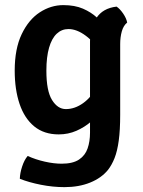

<svg xmlns="http://www.w3.org/2000/svg" viewBox="-20 -530 572 770"><path d="M490 -439.5Q475 -427.5 468.5 -404.2Q462 -381 462 -353.5V-70.5Q462 -8 456.2 34Q450.5 76 439.5 103.8Q428.5 131.5 413 151.5Q386.5 184 341.5 202.2Q296.5 220.5 238.5 220.5Q192 220.5 144 211Q96 201.5 59.5 187Q60 164.5 68.8 137.8Q77.5 111 91 95.5Q123 110 159.5 118.2Q196 126.5 227 126.5Q272 126.5 296.8 110Q321.5 93.5 331.2 65.5Q341 37.5 341 2.5V-364Q341 -418 366.5 -457.5Q392 -497 447.5 -503.5Q461 -494.5 474 -475.5Q487 -456.5 490 -439.5ZM39 -247Q39 -334.5 67 -393Q95 -451.5 139.5 -480.5Q184 -509.5 234 -509.5Q280 -509.5 312.8 -495.2Q345.5 -481 368.5 -459.8Q391.5 -438.5 406.5 -417L388 -313.5Q360.5 -359.5 324.2 -386.5Q288 -413.5 254.5 -413.5Q227.5 -413.5 207.5 -394.8Q187.5 -376 176.8 -338.8Q166 -301.5 166 -246.5Q166 -165 188.8 -128.8Q211.5 -92.5 244 -92.5Q280 -92.5 313.5 -116.5Q347 -140.5 367 -181L385.5 -89.5Q370.5 -64.5 345 -42.2Q319.5 -20 286.5 -5.5Q253.5 9 215.5 9Q156.5 9 117.2 -23.2Q78 -55.5 58.5 -113.2Q39 -171 39 -247Z"/></svg>

Font: Signika Negative Light SemiBold
Style: Regular
Weight: 600
Version: Version 2.001